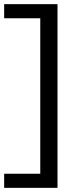

<svg xmlns="http://www.w3.org/2000/svg" viewBox="-20 -770 367 925"><path d="M0 -750H257V135H0V67H174V-682H0Z"/></svg>

Font: Cabin
Style: Regular
Weight: 400
Designer: Pablo Impallari
Foundry: Pablo Impallari
Version: Version 1.007